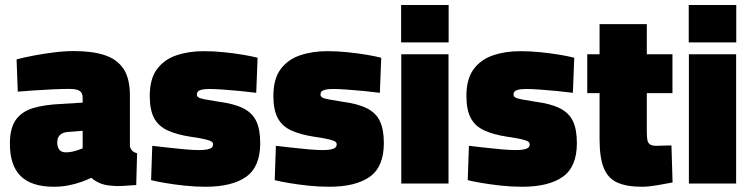

<svg xmlns="http://www.w3.org/2000/svg" viewBox="-20 -714 2927 747"><path d="M190.1 12.6Q102.8 12.6 60.6 -28.8Q18.5 -70.2 18.5 -154.8Q18.5 -216.7 42.3 -248.8Q66 -280.9 109.7 -293.7Q153.4 -306.5 214 -309.4L301.6 -314.7V-333.5Q301.6 -353.9 288.8 -361Q275.9 -368.1 251.4 -368.1Q223 -368.1 185.7 -366.4Q148.4 -364.6 112 -362.2Q75.6 -359.9 49.1 -357.4L44.5 -483Q70.8 -490.1 108.9 -497.4Q147 -504.8 188.9 -510Q230.8 -515.3 268.5 -515.3Q338 -515.3 386.3 -499.8Q434.6 -484.2 460 -446.9Q485.4 -409.6 485.4 -342.9V-144.9Q487.9 -133.9 494.8 -127.3Q501.7 -120.7 513.4 -117.8L510 5.9Q483.6 8.1 456.8 9.4Q429.9 10.8 414.1 8.5Q385.3 6.7 365.7 -2.6Q346.1 -11.9 335.4 -22.4Q321.5 -15.4 298.4 -6.9Q275.2 1.6 247.2 7.1Q219.2 12.6 190.1 12.6ZM236.8 -121.3Q248.4 -121.3 260.3 -123.8Q272.2 -126.3 283.4 -130.1Q294.6 -133.8 301.6 -136.8V-205.1L242.1 -200.4Q223.9 -198.9 213.3 -188.8Q202.7 -178.6 202.7 -159.9Q202.7 -142.7 210.4 -132Q218.1 -121.3 236.8 -121.3Z M779.7 12.6Q739.5 12.6 698.9 8.3Q658.4 4 624.2 -1.8Q590 -7.6 567.8 -13.1L572.4 -146.7Q599.4 -143.7 633.4 -139.7Q667.5 -135.7 700.4 -132.9Q733.3 -130.1 754 -130.1Q775 -130.1 786.9 -132.7Q798.9 -135.3 804 -140.2Q809 -145.1 809 -152.5Q809 -159.1 802.8 -163.3Q796.6 -167.5 778.2 -172Q759.8 -176.5 722.6 -181.8Q667.5 -190.3 631.9 -206.7Q596.3 -223 579.4 -255Q562.6 -286.9 562.6 -340.3Q562.6 -406.6 590.5 -444.5Q618.4 -482.4 666 -498.6Q713.6 -514.9 772.7 -514.9Q810.8 -514.9 850.2 -510.9Q889.7 -506.9 924.6 -501.1Q959.6 -495.3 982.2 -489.3L976.9 -352.9Q950.9 -356.3 915.9 -359.8Q880.9 -363.3 848.4 -365.5Q815.9 -367.8 794.9 -367.8Q775.9 -367.8 765 -365.2Q754.2 -362.6 750.1 -358Q745.9 -353.4 745.9 -345.5Q745.9 -339.4 752.2 -335.2Q758.5 -331 777 -327.4Q795.4 -323.9 831.5 -318.2Q891.1 -310.4 926.5 -292.6Q961.8 -274.8 977.1 -242.6Q992.4 -210.4 992.4 -157.2Q992.4 -64.8 937.5 -26.1Q882.6 12.6 779.7 12.6Z M1260.7 12.6Q1220.5 12.6 1179.9 8.3Q1139.4 4 1105.2 -1.8Q1071 -7.6 1048.8 -13.1L1053.4 -146.7Q1080.4 -143.7 1114.4 -139.7Q1148.5 -135.7 1181.4 -132.9Q1214.3 -130.1 1235 -130.1Q1256 -130.1 1267.9 -132.7Q1279.9 -135.3 1285 -140.2Q1290 -145.1 1290 -152.5Q1290 -159.1 1283.8 -163.3Q1277.6 -167.5 1259.2 -172Q1240.8 -176.5 1203.6 -181.8Q1148.5 -190.3 1112.9 -206.7Q1077.3 -223 1060.4 -255Q1043.6 -286.9 1043.6 -340.3Q1043.6 -406.6 1071.5 -444.5Q1099.4 -482.4 1147 -498.6Q1194.6 -514.9 1253.7 -514.9Q1291.8 -514.9 1331.2 -510.9Q1370.7 -506.9 1405.6 -501.1Q1440.6 -495.3 1463.2 -489.3L1457.9 -352.9Q1431.9 -356.3 1396.9 -359.8Q1361.9 -363.3 1329.4 -365.5Q1296.9 -367.8 1275.9 -367.8Q1256.9 -367.8 1246 -365.2Q1235.2 -362.6 1231.1 -358Q1226.9 -353.4 1226.9 -345.5Q1226.9 -339.4 1233.2 -335.2Q1239.5 -331 1258 -327.4Q1276.4 -323.9 1312.5 -318.2Q1372.1 -310.4 1407.5 -292.6Q1442.8 -274.8 1458.1 -242.6Q1473.4 -210.4 1473.4 -157.2Q1473.4 -64.8 1418.5 -26.1Q1363.6 12.6 1260.7 12.6Z M1541.2 0V-502.8H1725V0ZM1540.6 -549.1V-694.5H1725.5V-549.1Z M2011.7 12.6Q1971.5 12.6 1930.9 8.3Q1890.4 4 1856.2 -1.8Q1822 -7.6 1799.8 -13.1L1804.4 -146.7Q1831.4 -143.7 1865.4 -139.7Q1899.5 -135.7 1932.4 -132.9Q1965.3 -130.1 1986 -130.1Q2007 -130.1 2018.9 -132.7Q2030.9 -135.3 2036 -140.2Q2041 -145.1 2041 -152.5Q2041 -159.1 2034.8 -163.3Q2028.6 -167.5 2010.2 -172Q1991.8 -176.5 1954.6 -181.8Q1899.5 -190.3 1863.9 -206.7Q1828.3 -223 1811.4 -255Q1794.6 -286.9 1794.6 -340.3Q1794.6 -406.6 1822.5 -444.5Q1850.4 -482.4 1898 -498.6Q1945.6 -514.9 2004.7 -514.9Q2042.8 -514.9 2082.2 -510.9Q2121.7 -506.9 2156.6 -501.1Q2191.6 -495.3 2214.2 -489.3L2208.9 -352.9Q2182.9 -356.3 2147.9 -359.8Q2112.9 -363.3 2080.4 -365.5Q2047.9 -367.8 2026.9 -367.8Q2007.9 -367.8 1997 -365.2Q1986.2 -362.6 1982.1 -358Q1977.9 -353.4 1977.9 -345.5Q1977.9 -339.4 1984.2 -335.2Q1990.5 -331 2009 -327.4Q2027.4 -323.9 2063.5 -318.2Q2123.1 -310.4 2158.5 -292.6Q2193.8 -274.8 2209.1 -242.6Q2224.4 -210.4 2224.4 -157.2Q2224.4 -64.8 2169.5 -26.1Q2114.6 12.6 2011.7 12.6Z M2478.1 12.6Q2418.1 12.6 2381.7 -3.8Q2345.2 -20.2 2329 -60.6Q2312.7 -101 2312.7 -172.5V-351.7H2264.8V-502.8H2312.7V-620.2H2496.5V-502.8H2596.3V-351.7H2496.5V-202.6Q2496.5 -182.4 2498.6 -170.3Q2500.6 -158.3 2508.5 -152.5Q2516.4 -146.7 2533.6 -146.7Q2539.1 -146.7 2550.9 -147.2Q2562.7 -147.7 2574.8 -147.9Q2586.8 -148.2 2592.4 -148.2L2596.7 -4.1Q2571.4 1 2536.4 6.8Q2501.5 12.6 2478.1 12.6Z M2660.2 0V-502.8H2844V0ZM2659.6 -549.1V-694.5H2844.5V-549.1Z"/></svg>

Font: TitilliumWeb ExtraLight
Style: Regular
Weight: 400
Designer: Mohamed Gaber, Accademia di Belle Arti di Urbino and others
Foundry: Kief Type Foundry, Accademia di Belle Arti di Urbino and others
Version: Version 3.000; ttfautohint (v1.8.2)